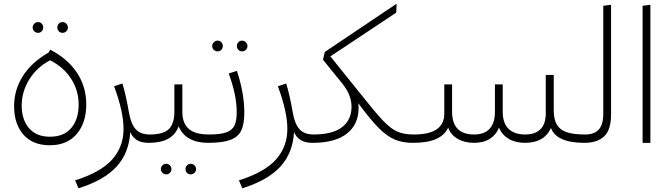

<svg xmlns="http://www.w3.org/2000/svg" viewBox="-20 -770 3611 1035"><path d="M56 -198Q56 -286 103.5 -360.5Q151 -435 241 -486L251 -502Q344 -454 394.5 -378.5Q445 -303 445 -207Q445 -108 393.5 -47.5Q342 13 248 13Q157 13 106.5 -44Q56 -101 56 -198ZM404 -206Q404 -283 363 -346Q322 -409 250 -445Q179 -408 138 -342Q97 -276 97 -201Q97 -125 136.5 -79Q176 -33 249 -33Q325 -33 364.5 -80.5Q404 -128 404 -206ZM156 -622Q156 -633 164.5 -642Q173 -651 185 -651Q197 -651 205 -642.5Q213 -634 213 -622Q213 -610 205 -601.5Q197 -593 185 -593Q173 -593 164.5 -601.5Q156 -610 156 -622ZM289 -622Q289 -634 297 -642.5Q305 -651 317 -651Q329 -651 337.5 -642Q346 -633 346 -622Q346 -610 337.5 -601.5Q329 -593 317 -593Q305 -593 297 -601.5Q289 -610 289 -622Z M802 -23 782 0Q742 0 718 -15Q694 -30 682 -58Q676 54 608.5 128Q541 202 403 245L385 202Q523 159 584.5 90Q646 21 646 -75Q646 -168 595 -305L640 -320Q660 -253 675 -164Q686 -101 712 -73Q738 -45 787 -45Z M1122 -23 1102 0Q1042 0 1001.5 -22.5Q961 -45 943 -89Q926 -44 886.5 -22Q847 0 782 0L762 -23L787 -45Q862 -45 891 -75Q920 -105 920 -166V-315H963V-166Q963 -106 997.5 -75.5Q1032 -45 1106 -45ZM847 142Q847 130 855.5 121.5Q864 113 876 113Q888 113 896 121.5Q904 130 904 142Q904 153 896 161.5Q888 170 876 170Q864 170 855.5 161.5Q847 153 847 142ZM980 142Q980 130 988 121.5Q996 113 1008 113Q1020 113 1028.5 121.5Q1037 130 1037 142Q1037 153 1028.5 161.5Q1020 170 1008 170Q996 170 988 162Q980 154 980 142Z M1256 -165Q1256 -212 1245.5 -262.5Q1235 -313 1213 -374L1257 -388Q1297 -268 1297 -163Q1297 -101 1280.5 -66.5Q1264 -32 1222 -16Q1180 0 1102 0L1082 -23L1106 -45Q1169 -45 1201 -57Q1233 -69 1244.5 -94.5Q1256 -120 1256 -165ZM1124 -522Q1124 -533 1132.5 -542Q1141 -551 1153 -551Q1165 -551 1173 -542.5Q1181 -534 1181 -522Q1181 -510 1173 -501.5Q1165 -493 1153 -493Q1141 -493 1132.5 -501.5Q1124 -510 1124 -522ZM1257 -522Q1257 -534 1265 -542.5Q1273 -551 1285 -551Q1297 -551 1305.5 -542Q1314 -533 1314 -522Q1314 -510 1305.5 -501.5Q1297 -493 1285 -493Q1273 -493 1265 -501.5Q1257 -510 1257 -522Z M1685 -23 1665 0Q1625 0 1601 -15Q1577 -30 1565 -58Q1559 54 1491.5 128Q1424 202 1286 245L1268 202Q1406 159 1467.5 90Q1529 21 1529 -75Q1529 -168 1478 -305L1523 -320Q1543 -253 1558 -164Q1569 -101 1595 -73Q1621 -45 1670 -45Z M2226 -24 2206 0Q2150 0 2107.5 -18Q2065 -36 2020 -81.5Q1975 -127 1911 -214Q1913 -204 1913 -187Q1913 -100 1850 -50Q1787 0 1665 0L1645 -23L1669 -45Q1773 -45 1824 -84.5Q1875 -124 1875 -195Q1875 -258 1825 -320L1721 -448L1731 -490L2118 -750L2116 -702L1761 -466L1918 -271Q2002 -165 2042.5 -122Q2083 -79 2119 -62Q2155 -45 2210 -45Z M3151 -23 3131 0Q2980 0 2950 -80Q2914 0 2810 0Q2759 0 2722.5 -21.5Q2686 -43 2670 -82Q2655 -44 2621 -22Q2587 0 2535 0Q2484 0 2446.5 -22Q2409 -44 2396 -82Q2377 -41 2330.5 -20.5Q2284 0 2206 0L2186 -23L2211 -45Q2375 -45 2375 -157V-315H2417V-168Q2417 -45 2536 -45Q2591 -45 2619.5 -76Q2648 -107 2648 -167V-315H2690V-168Q2690 -106 2721.5 -75.5Q2753 -45 2811 -45Q2865 -45 2893.5 -73.5Q2922 -102 2922 -159V-366H2965V-177Q2965 -127 2981.5 -98.5Q2998 -70 3034.5 -57.5Q3071 -45 3135 -45Z M3111 -23 3135 -45Q3183 -45 3207.5 -71.5Q3232 -98 3232 -157V-739L3274 -744V-154Q3274 -69 3236.5 -34.5Q3199 0 3131 0Z M3444 0V-739L3486 -744V0Z"/></svg>

Font: FiraGO ExtraLight
Style: Regular
Weight: 200
Designer: bBox Type
Foundry: bBox Type GmbH
Version: Version 1.001